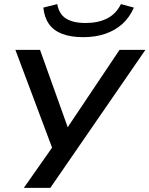

<svg xmlns="http://www.w3.org/2000/svg" viewBox="-20 -735 728 935"><path d="M96 180 242 -28 249 25 55 -492H175L316 -98H298L562 -492H688L225 180ZM385 -554Q325 -554 283 -570Q241 -586 218.5 -618Q196 -650 191 -698L259 -715Q267 -667 301 -645Q335 -623 397 -623Q458 -623 501.5 -645Q545 -667 569 -715L632 -698Q611 -650 576 -618.5Q541 -587 493 -570.5Q445 -554 385 -554Z"/></svg>

Font: Nunito Sans 10pt Expanded SemiBold
Style: Italic
Weight: 600
Width: 7
Italic angle: -9°
Designer: Vernon Adams
Foundry: Vernon Adams
Version: Version 3.101;gftools[0.9.27]